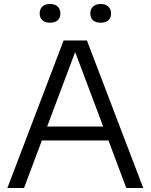

<svg xmlns="http://www.w3.org/2000/svg" viewBox="-20 -943 755 963"><path d="M613.5 0 524 -238.5H190L100.5 0H17L299 -740H416L698.5 0ZM216.5 -308.5H497.5L357 -682ZM179 -875.5Q179 -897.5 192.8 -910.2Q206.5 -923 231 -923Q255.5 -923 269.2 -910.2Q283 -897.5 283 -875.5Q283 -853.5 269.2 -841.2Q255.5 -829 231 -829Q206.5 -829 192.8 -841.2Q179 -853.5 179 -875.5ZM433 -875.5Q433 -897.5 446.8 -910.2Q460.5 -923 485 -923Q509.5 -923 523.2 -910.2Q537 -897.5 537 -875.5Q537 -853.5 523.2 -841.2Q509.5 -829 485 -829Q460.5 -829 446.8 -841.2Q433 -853.5 433 -875.5Z"/></svg>

Font: Encode Sans Semi Expanded
Style: Regular
Weight: 400
Width: 6
Designer: Multiple Designers
Foundry: Impallari Type
Version: Version 2.000